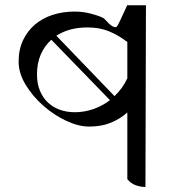

<svg xmlns="http://www.w3.org/2000/svg" viewBox="-20 -735 720 763"><path d="M558 8Q538 8 519 1Q500 -6 486 -23V-288Q458 -263 421 -247.5Q384 -232 334 -232Q292 -232 243 -255Q194 -278 152 -315Q110 -352 82 -398Q54 -444 54 -490Q54 -538 71.5 -575Q89 -612 119 -637.5Q149 -663 189.5 -676Q230 -689 276 -689Q310 -689 340 -681Q389 -668 396 -659Q431 -619 444 -629Q448 -631 486 -715L484 -714H560ZM277 -289Q315 -289 351 -301.5Q387 -314 417 -337L184 -577Q157 -553 142 -518.5Q127 -484 127 -439Q127 -403 138.5 -375Q150 -347 170 -328Q190 -309 217.5 -299Q245 -289 277 -289ZM486 -568Q451 -595 413.5 -610.5Q376 -626 327 -626Q255 -626 204 -593L435 -353Q451 -368 464 -386Q477 -404 486 -424Z"/></svg>

Font: uguzrati25
Style: Book
Weight: 400
Designer: Jelle Bosma - Monotype Design Team, Universal Thirst
Foundry: Monotype Imaging Inc.
Version: Version 2.106